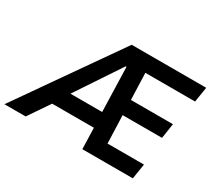

<svg xmlns="http://www.w3.org/2000/svg" viewBox="-195 -941 1292 1176"><g transform="rotate(30 451.0 -352.5)"><path d="M-60 0 433 -705H960L943 -598H544L590 -641L599 -373L544 -410H895L879 -304H549L599 -342L609 -62L559 -107H865L848 0H491L485 -201L515 -149H162L225 -198L90 0ZM467 -572 242 -234 233 -258H509L483 -230L473 -572Z"/></g></svg>

Font: Nunito Sans 7pt SemiCondensed
Style: Bold Italic
Weight: 700
Width: 4
Italic angle: -9°
Designer: Vernon Adams
Foundry: Vernon Adams
Version: Version 3.101;gftools[0.9.27]